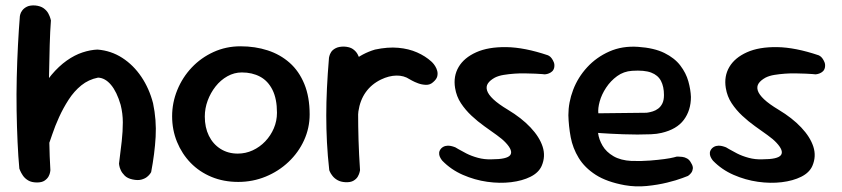

<svg xmlns="http://www.w3.org/2000/svg" viewBox="-20 -670 3090 705"><path d="M467 -11Q448 -15 438 -25Q428 -35 423.5 -45Q419 -55 418 -62Q417 -69 417 -69Q423 -115 427 -151.5Q431 -188 431 -220.5Q431 -253 423 -285Q409 -333 387.5 -358.5Q366 -384 340 -385Q305 -378 278.5 -356.5Q252 -335 232 -304Q212 -273 197 -240Q182 -207 172 -177Q162 -147 154 -127Q146 -109 140 -107Q134 -105 130 -113.5Q126 -122 124 -135Q122 -148 121 -160Q120 -172 119.5 -178Q119 -184 118 -176L87 -253L120 -317Q142 -363 169 -395Q196 -427 225 -447.5Q254 -468 283 -477.5Q312 -487 338 -488Q388 -484 429 -457.5Q470 -431 499 -388Q528 -345 542 -291Q555 -229 551.5 -167.5Q548 -106 535 -38Q535 -38 531.5 -32.5Q528 -27 520 -20.5Q512 -14 499 -10.5Q486 -7 467 -11ZM116 0Q96 0 83.5 -7.5Q71 -15 64 -25.5Q57 -36 54 -43.5Q51 -51 51 -51Q47 -94 44.5 -148.5Q42 -203 41 -263.5Q40 -324 41.5 -385.5Q43 -447 46 -504.5Q49 -562 53 -611Q53 -611 54.5 -617.5Q56 -624 62 -632Q68 -640 79 -645.5Q90 -651 109 -650Q129 -648 140.5 -639.5Q152 -631 157.5 -620.5Q163 -610 165 -602.5Q167 -595 167 -595Q164 -556 162.5 -503.5Q161 -451 160 -391.5Q159 -332 159.5 -271Q160 -210 161 -152Q162 -94 165 -45Q165 -45 164 -38Q163 -31 158.5 -22.5Q154 -14 144 -7Q134 0 116 0Z M855 -2Q801 -2 756.5 -20.5Q712 -39 680 -72Q648 -105 630 -149Q612 -193 612 -243Q612 -293 631 -339.5Q650 -386 684 -422Q718 -458 764 -479Q810 -500 863 -500Q917 -500 963 -485Q1009 -470 1043.5 -439.5Q1078 -409 1097.5 -361.5Q1117 -314 1117 -250Q1117 -200 1096.5 -155Q1076 -110 1039.5 -75.5Q1003 -41 955.5 -21.5Q908 -2 855 -2ZM853 -106Q882 -106 908 -118Q934 -130 954 -151Q974 -172 985.5 -199Q997 -226 997 -256Q997 -307 980.5 -340Q964 -373 935 -388.5Q906 -404 868 -404Q840 -404 815 -390Q790 -376 771.5 -352.5Q753 -329 742.5 -300.5Q732 -272 732 -242Q732 -202 747 -171.5Q762 -141 789.5 -123.5Q817 -106 853 -106Z M1242 -100Q1227 -98 1218 -107Q1209 -116 1205 -128Q1201 -140 1200 -150Q1199 -160 1199 -160Q1194 -180 1192 -191.5Q1190 -203 1190.5 -212Q1191 -221 1191.5 -232.5Q1192 -244 1193 -265Q1197 -324 1217.5 -369Q1238 -414 1274 -444Q1310 -474 1357 -488Q1404 -498 1442.5 -494.5Q1481 -491 1511.5 -477.5Q1542 -464 1564 -444Q1564 -444 1568.5 -439.5Q1573 -435 1578 -427Q1583 -419 1585.5 -409.5Q1588 -400 1585.5 -389.5Q1583 -379 1570 -368Q1559 -358 1544 -358.5Q1529 -359 1515.5 -364Q1502 -369 1493 -374Q1484 -379 1484 -379Q1463 -393 1435.5 -392.5Q1408 -392 1379 -378Q1344 -361 1323 -331.5Q1302 -302 1296 -261Q1294 -237 1292.5 -221Q1291 -205 1290 -193Q1289 -181 1289.5 -168Q1290 -155 1291 -135Q1291 -135 1287.5 -127Q1284 -119 1273.5 -111Q1263 -103 1242 -100ZM1248 -1Q1231 -2 1219.5 -8.5Q1208 -15 1201 -24Q1194 -33 1191.5 -39Q1189 -45 1189 -45Q1183 -99 1180.5 -148Q1178 -197 1178 -245.5Q1178 -294 1180.5 -346Q1183 -398 1188 -458Q1188 -458 1189.5 -464.5Q1191 -471 1196 -479Q1201 -487 1212.5 -493Q1224 -499 1243 -499Q1264 -498 1275.5 -490Q1287 -482 1293 -471Q1299 -460 1300.5 -452Q1302 -444 1302 -444Q1299 -395 1297 -348.5Q1295 -302 1295 -254.5Q1295 -207 1296.5 -155.5Q1298 -104 1302 -45Q1302 -45 1300.5 -38Q1299 -31 1294 -22Q1289 -13 1278 -6.5Q1267 0 1248 -1Z M1785 -85Q1842 -85 1853.5 -100.5Q1865 -116 1837 -146Q1825 -159 1804 -174Q1783 -189 1758.5 -206.5Q1734 -224 1711.5 -245Q1689 -266 1672.5 -291Q1656 -316 1651 -347Q1644 -390 1664 -424Q1684 -458 1728.5 -478Q1773 -498 1839.5 -497Q1906 -496 1992 -467Q1992 -467 1996.5 -464.5Q2001 -462 2005.5 -456Q2010 -450 2013.5 -441.5Q2017 -433 2015 -422Q2013 -413 2007.5 -408Q2002 -403 1995.5 -400.5Q1989 -398 1984.5 -397.5Q1980 -397 1980 -397Q1980 -397 1970.5 -398Q1961 -399 1945 -399.5Q1929 -400 1909 -400.5Q1889 -401 1868.5 -399.5Q1848 -398 1829.5 -395Q1811 -392 1797 -385Q1779 -375 1771.5 -363.5Q1764 -352 1768.5 -337.5Q1773 -323 1791.5 -305.5Q1810 -288 1845 -267Q1895 -237 1928 -202Q1961 -167 1972.5 -131.5Q1984 -96 1969 -61Q1958 -36 1928 -21Q1898 -6 1856.5 -1Q1815 4 1769 -2.5Q1723 -9 1679.5 -28Q1636 -47 1604 -80Q1604 -80 1601 -84Q1598 -88 1595 -94.5Q1592 -101 1592.5 -109Q1593 -117 1600 -125Q1607 -132 1616 -134Q1625 -136 1633 -134.5Q1641 -133 1646.5 -131Q1652 -129 1652 -129Q1652 -129 1663 -122.5Q1674 -116 1692.5 -106.5Q1711 -97 1735 -90.5Q1759 -84 1785 -85Z M2274 10Q2208 -2 2167.5 -28Q2127 -54 2105 -90Q2083 -126 2075.5 -166.5Q2068 -207 2067 -247Q2067 -294 2084.5 -340Q2102 -386 2136 -423Q2170 -460 2217.5 -481Q2265 -502 2323 -498Q2382 -494 2419.5 -475.5Q2457 -457 2478 -429.5Q2499 -402 2507.5 -371.5Q2516 -341 2517 -314Q2517 -265 2491 -230Q2465 -195 2409 -182Q2393 -178 2370 -177Q2347 -176 2320.5 -176Q2294 -176 2268.5 -177Q2243 -178 2222.5 -179Q2202 -180 2189 -181Q2176 -182 2176 -182Q2179 -158 2192.5 -135Q2206 -112 2232.5 -96.5Q2259 -81 2299 -79Q2337 -78 2367.5 -80.5Q2398 -83 2420 -86Q2442 -89 2453.5 -92Q2465 -95 2465 -95Q2465 -95 2470.5 -95Q2476 -95 2485 -94Q2494 -93 2503 -88Q2512 -83 2518 -71Q2525 -60 2524 -51Q2523 -42 2518.5 -36Q2514 -30 2510 -27Q2506 -24 2506 -24Q2506 -24 2485 -16Q2464 -8 2429.5 0.5Q2395 9 2354.5 13Q2314 17 2274 10ZM2177 -254 2354 -256Q2354 -256 2360.5 -257Q2367 -258 2377 -261Q2387 -264 2396.5 -271Q2406 -278 2412 -290Q2418 -302 2418 -321Q2418 -352 2407 -373Q2396 -394 2371 -403.5Q2346 -413 2301 -410Q2270 -408 2246 -390.5Q2222 -373 2205.5 -348Q2189 -323 2182 -297.5Q2175 -272 2177 -254Z M2779 -85Q2836 -85 2847.5 -100.5Q2859 -116 2831 -146Q2819 -159 2798 -174Q2777 -189 2752.5 -206.5Q2728 -224 2705.5 -245Q2683 -266 2666.5 -291Q2650 -316 2645 -347Q2638 -390 2658 -424Q2678 -458 2722.5 -478Q2767 -498 2833.5 -497Q2900 -496 2986 -467Q2986 -467 2990.5 -464.5Q2995 -462 2999.5 -456Q3004 -450 3007.5 -441.5Q3011 -433 3009 -422Q3007 -413 3001.5 -408Q2996 -403 2989.5 -400.5Q2983 -398 2978.5 -397.5Q2974 -397 2974 -397Q2974 -397 2964.5 -398Q2955 -399 2939 -399.5Q2923 -400 2903 -400.5Q2883 -401 2862.5 -399.5Q2842 -398 2823.5 -395Q2805 -392 2791 -385Q2773 -375 2765.5 -363.5Q2758 -352 2762.5 -337.5Q2767 -323 2785.5 -305.5Q2804 -288 2839 -267Q2889 -237 2922 -202Q2955 -167 2966.5 -131.5Q2978 -96 2963 -61Q2952 -36 2922 -21Q2892 -6 2850.5 -1Q2809 4 2763 -2.5Q2717 -9 2673.5 -28Q2630 -47 2598 -80Q2598 -80 2595 -84Q2592 -88 2589 -94.5Q2586 -101 2586.5 -109Q2587 -117 2594 -125Q2601 -132 2610 -134Q2619 -136 2627 -134.5Q2635 -133 2640.5 -131Q2646 -129 2646 -129Q2646 -129 2657 -122.5Q2668 -116 2686.5 -106.5Q2705 -97 2729 -90.5Q2753 -84 2779 -85Z"/></svg>

Font: Sour Gummy Black Medium
Style: Regular
Weight: 500
Version: Version 1.000